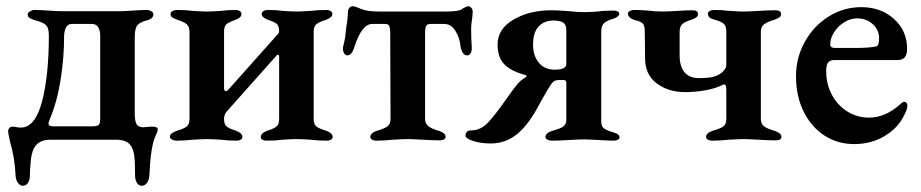

<svg xmlns="http://www.w3.org/2000/svg" viewBox="-20 -449 2961 617"><path d="M30 115Q28 61 12 5Q6 -23 6 -27Q6 -33 10 -37.5Q14 -42 20 -42Q26 -42 32.5 -40.5Q39 -39 47 -39Q93 -39 115 -122.5Q137 -206 137 -335Q137 -360 127 -369Q117 -378 92 -384Q80 -388 74.5 -391.5Q69 -395 69 -403Q69 -408 76.5 -412.5Q84 -417 90 -417Q108 -417 136 -415Q164 -413 178 -413H366Q379 -413 407 -415Q435 -417 453 -417Q459 -417 466 -413Q473 -409 473 -403Q473 -390 454 -384Q432 -379 422.5 -369Q413 -359 413 -330V-84Q413 -61 418.5 -50.5Q424 -40 441 -40Q446 -40 453.5 -41Q461 -42 470 -42Q487 -42 487 -33L486 -27Q484 -22 477.5 -6.5Q471 9 466.5 39.5Q462 70 460 115Q459 130 452 139Q445 148 436 148Q426 148 420 138.5Q414 129 414 114Q414 87 413 67Q411 31 397.5 15.5Q384 0 354 0H142Q110 0 95 18.5Q80 37 78 79Q76 101 76 114Q76 129 70 138.5Q64 148 53 148Q45 148 38 139Q31 130 30 115ZM277 -43Q293 -43 297.5 -48Q302 -53 302 -67V-335Q302 -351 295.5 -361.5Q289 -372 276 -372H210Q197 -372 191.5 -359.5Q186 -347 186 -333Q186 -262 174.5 -191Q163 -120 140 -66Q139 -63 137.5 -59.5Q136 -56 136 -52Q136 -46 140.5 -44.5Q145 -43 155 -43Z M526 -9Q526 -16 532 -20.5Q538 -25 549 -29Q570 -35 579.5 -42Q589 -49 589 -67V-346Q589 -364 579.5 -371.5Q570 -379 551 -385Q540 -389 534 -393Q528 -397 528 -404Q528 -410 534.5 -413.5Q541 -417 548 -417Q578 -417 600 -414Q630 -412 646 -412Q663 -412 689 -414Q712 -417 739 -417Q745 -417 750.5 -413.5Q756 -410 756 -404Q756 -392 736 -385Q716 -378 708 -371.5Q700 -365 700 -347V-167Q700 -156 706 -156Q709 -156 713 -160L869 -335Q871 -337 874 -340.5Q877 -344 877 -348Q877 -366 869 -372.5Q861 -379 842 -385Q821 -393 821 -404Q821 -410 826.5 -413.5Q832 -417 839 -417Q868 -417 889 -414Q917 -412 933 -412Q950 -412 978 -414Q1000 -417 1030 -417Q1037 -417 1042.5 -413.5Q1048 -410 1048 -404Q1048 -393 1027 -385Q1007 -379 997.5 -372Q988 -365 988 -347V-67Q988 -49 997.5 -42Q1007 -35 1028 -29Q1049 -21 1049 -9Q1049 -3 1043.5 0Q1038 3 1031 3Q1002 3 979 0Q949 -2 933 -2Q916 -2 888 0Q866 3 836 3Q829 3 823.5 0Q818 -3 818 -9Q818 -21 839 -29Q859 -35 868 -42Q877 -49 877 -67V-267Q877 -272 874.5 -273Q872 -274 870 -272L708 -90Q700 -80 700 -67Q700 -50 707.5 -43.5Q715 -37 725 -33.5Q735 -30 738 -29Q759 -21 759 -9Q759 -3 753.5 0Q748 3 741 3Q713 3 690 0Q662 -2 646 -2Q631 -2 599 0Q575 3 546 3Q540 3 533 -0.5Q526 -4 526 -9Z M1170 -9Q1170 -21 1189 -28Q1214 -35 1224.5 -42.5Q1235 -50 1235 -67L1234 -343Q1234 -356 1231.5 -364Q1229 -372 1219 -372H1176Q1143 -372 1119 -299Q1111 -271 1096 -271Q1090 -271 1086 -277.5Q1082 -284 1082 -293Q1082 -299 1086 -313Q1090 -331 1090 -337L1093 -363Q1098 -390 1098 -410Q1098 -418 1102.5 -423.5Q1107 -429 1113 -429Q1121 -429 1141 -420Q1160 -412 1196 -412H1412Q1455 -412 1463 -419Q1469 -423 1475.5 -426Q1482 -429 1486 -429Q1490 -429 1494.5 -424Q1499 -419 1499 -411Q1499 -403 1497 -387Q1494 -372 1494 -356Q1494 -328 1496 -296V-292Q1496 -284 1492 -277.5Q1488 -271 1481 -271Q1466 -271 1460 -299Q1458 -326 1444 -349Q1430 -372 1408 -372H1363Q1352 -372 1349 -364.5Q1346 -357 1346 -343V-67Q1346 -52 1356.5 -43.5Q1367 -35 1392 -28Q1402 -24 1407 -20Q1412 -16 1412 -9Q1412 -4 1406.5 -1Q1401 2 1394 2Q1373 2 1339 0Q1307 -2 1290 -2Q1274 -2 1242 0Q1218 3 1189 3Q1182 3 1176 0Q1170 -3 1170 -9Z M1476 -13Q1476 -30 1495 -30Q1525 -30 1549.5 -56.5Q1574 -83 1610 -135Q1631 -165 1643 -179Q1655 -193 1667 -199Q1672 -202 1672 -204.5Q1672 -207 1668 -208Q1623 -220 1601 -242Q1579 -264 1579 -306Q1579 -356 1630 -386Q1681 -416 1753 -416Q1769 -416 1786 -414.5Q1803 -413 1810 -413Q1834 -410 1858 -410Q1875 -410 1901 -412Q1920 -415 1952 -415Q1959 -415 1964.5 -412.5Q1970 -410 1970 -405Q1970 -396 1952 -389Q1930 -383 1921 -374.5Q1912 -366 1912 -346V-60Q1912 -44 1919 -38Q1926 -32 1937.5 -28Q1949 -24 1953 -23Q1961 -21 1966 -17Q1971 -13 1971 -8Q1971 -3 1965.5 0Q1960 3 1954 3Q1937 3 1905 1Q1871 -1 1857 -1Q1839 -1 1807 1Q1775 3 1753 3Q1746 3 1739.5 0Q1733 -3 1733 -9Q1733 -21 1753 -28Q1779 -35 1789.5 -42Q1800 -49 1800 -65V-182Q1800 -192 1791 -192H1783Q1772 -192 1768 -191Q1759 -190 1750 -177Q1741 -164 1716 -119Q1681 -51 1643.5 -19.5Q1606 12 1557 12Q1525 12 1500.5 4Q1476 -4 1476 -13ZM1800 -244V-352Q1800 -369 1790.5 -376Q1781 -383 1758 -383Q1729 -383 1711 -364Q1693 -345 1693 -305Q1693 -270 1711.5 -247.5Q1730 -225 1763 -225Q1800 -225 1800 -244Z M2249 -9Q2249 -21 2268 -28Q2293 -35 2303.5 -42Q2314 -49 2314 -66V-163Q2314 -172 2311 -175.5Q2308 -179 2304 -177Q2281 -165 2248 -159Q2215 -153 2181 -153Q2128 -153 2090.5 -181Q2053 -209 2053 -261L2052 -348Q2052 -366 2046 -373Q2040 -380 2018 -385Q1998 -392 1998 -405Q1998 -411 2004.5 -414Q2011 -417 2018 -417Q2035 -417 2063 -415Q2084 -412 2108 -412Q2125 -412 2157 -414Q2187 -416 2205 -416Q2223 -416 2223 -404Q2223 -397 2218 -393.5Q2213 -390 2203 -386Q2180 -379 2172 -371Q2164 -363 2164 -347V-271Q2164 -236 2179.5 -217Q2195 -198 2226 -198Q2253 -198 2269.5 -201.5Q2286 -205 2300 -216Q2314 -229 2314 -238V-348Q2314 -365 2306 -372.5Q2298 -380 2275 -386Q2255 -391 2255 -405Q2255 -411 2261 -414Q2267 -417 2274 -417Q2302 -417 2324 -414Q2352 -412 2369 -412Q2386 -412 2418 -414Q2452 -416 2471 -416Q2490 -416 2490 -404Q2490 -397 2485 -393.5Q2480 -390 2470 -386Q2446 -379 2435.5 -371Q2425 -363 2425 -347V-66Q2425 -51 2435.5 -43Q2446 -35 2471 -28Q2481 -24 2486 -20Q2491 -16 2491 -9Q2491 2 2473 2Q2452 2 2418 0Q2386 -2 2369 -2Q2353 -2 2321 0Q2297 3 2268 3Q2261 3 2255 0Q2249 -3 2249 -9Z M2538 -204Q2538 -264 2566.5 -315Q2595 -366 2643 -396Q2691 -426 2748 -426Q2811 -426 2853 -388Q2895 -350 2895 -292Q2895 -274 2887.5 -265Q2880 -256 2864 -256H2661Q2647 -256 2641 -248Q2635 -240 2635 -221Q2635 -179 2653 -145Q2671 -111 2702.5 -91Q2734 -71 2773 -71Q2825 -71 2873 -114Q2881 -122 2886 -122Q2890 -122 2893 -118.5Q2896 -115 2896 -110Q2896 -97 2884 -76Q2866 -38 2823 -12Q2780 14 2725 14Q2671 14 2628.5 -14Q2586 -42 2562 -91.5Q2538 -141 2538 -204ZM2732 -295Q2776 -295 2796 -300Q2805 -302 2805 -326Q2805 -353 2784.5 -371.5Q2764 -390 2734 -390Q2713 -390 2693 -377.5Q2673 -365 2660.5 -345.5Q2648 -326 2648 -307Q2648 -295 2662 -295Z"/></svg>

Font: EB Garamond SemiBold
Style: Regular
Weight: 600
Designer: Georg Duffner and Octavio Pardo
Foundry: Georg Duffner
Version: Version 1.000